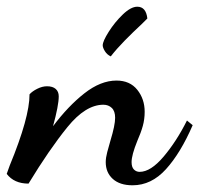

<svg xmlns="http://www.w3.org/2000/svg" viewBox="-58 -532 594 572"><path d="M257 -49Q257 -62 261.5 -79Q266 -96 271 -113Q285 -159 285 -181Q285 -201 275 -210.5Q265 -220 250 -220Q197 -220 143 -153.5Q89 -87 27 15Q-16 15 -38 -14L-29 -39Q30 -182 30 -251Q38 -260 53 -267.5Q68 -275 82 -275Q99 -275 108 -267Q117 -259 117 -245Q117 -218 100 -156Q145 -216 193.5 -254Q242 -292 289 -292Q329 -292 351 -264.5Q373 -237 373 -199Q373 -177 367.5 -157Q362 -137 351 -112Q334 -70 334 -49Q334 -34 341 -27Q348 -20 358 -20Q391 -20 429.5 -65.5Q468 -111 499 -173L516 -159Q480 -76 436.5 -28Q393 20 337 20Q299 20 278 1Q257 -18 257 -49ZM248 -397Q248 -409 266 -437.5Q284 -466 308 -489Q332 -512 351 -512Q377 -512 381 -477Q381 -477 365 -461Q337 -435 313 -410.5Q289 -386 272 -364Q261 -369 254.5 -379.5Q248 -390 248 -397Z"/></svg>

Font: Dancing Script
Style: Bold
Weight: 700
Designer: Pablo Impallari
Foundry: Pablo Impallari
Version: Version 2.000